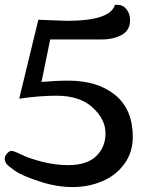

<svg xmlns="http://www.w3.org/2000/svg" viewBox="-21 -759 604 790"><path d="M259.8 -79.6Q336.4 -79.6 374.8 -116.5Q413.1 -153.3 413.1 -210.4Q413.1 -267.6 360.4 -316.4Q307.6 -365.2 211.9 -365.2Q140.6 -365.2 58.1 -353L136.7 -677.7L253.4 -673.3Q432.6 -673.3 451.7 -738.8L460.9 -739.3Q484.9 -739.3 499.5 -720.9Q514.2 -702.6 514.2 -676.3Q514.2 -634.8 480.5 -615.7Q446.8 -596.7 396.5 -596.7H185.5L149.9 -421.9Q210.4 -427.2 259.8 -427.2Q381.3 -427.2 453.4 -367.7Q525.4 -308.1 525.4 -195.8Q525.4 -132.3 490.7 -84.7Q456.1 -37.1 399.4 -13.2Q342.8 10.7 277.3 10.7Q211.9 10.7 141.4 -12.5Q70.8 -35.6 42.2 -55.2Q13.7 -74.7 6.1 -84.7Q-1.5 -94.7 -1.5 -105.5Q-1.5 -116.2 7.8 -127.2Q17.1 -138.2 26.6 -138.2Q36.1 -138.2 67.6 -122.6Q99.1 -106.9 153.1 -93.3Q207 -79.6 259.8 -79.6Z"/></svg>

Font: Corben
Style: Regular
Weight: 400
Designer: vernon adams
Foundry: vernon adams
Version: Version 1.101